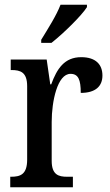

<svg xmlns="http://www.w3.org/2000/svg" viewBox="-20 -786 463 806"><path d="M153 -619V-606H196C247 -646 323 -721 345 -756V-766H234C217 -721 181 -665 153 -619ZM23 0H286V-44H262C226 -44 197 -52 197 -111V-274C197 -361 221 -476 276 -476C309 -476 319 -451 319 -396C381 -396 410 -424 410 -469C410 -515 382 -546 321 -546C250 -546 219 -497 195 -432H191L176 -536H25V-492H28C66 -492 94 -483 94 -424V-116C94 -53 65 -44 26 -44H23Z"/></svg>

Font: Noto Serif Georgian Condensed Medium
Style: Regular
Weight: 500
Width: 3
Designer: Monotype Design Team, Akaki Razmadze
Foundry: Google LLC
Version: Version 2.003